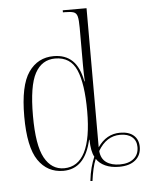

<svg xmlns="http://www.w3.org/2000/svg" viewBox="-57 -806 719 924"><g transform="rotate(-5 303.0 -344.5)"><path d="M342 70Q346 34 353.5 6Q361 -22 371 -45Q356 -71 355 -128H353Q322 10 217 10Q140 10 96 -54.5Q52 -119 52 -267Q52 -416 96.5 -480Q141 -544 218 -544Q274 -544 308 -511.5Q342 -479 355 -410H357Q355 -453 355 -488.5Q355 -524 355 -549V-669Q355 -707 350.5 -724Q346 -741 332 -745.5Q318 -750 291 -750H281V-760H396V-88Q438 -149 504 -149Q547 -149 570 -128.5Q593 -108 593 -73Q593 -33 565 -9.5Q537 14 486 14Q447 14 419 1Q391 -12 377 -34Q368 -13 362 14Q356 41 352 71ZM222 -2Q356 -3 356 -266Q356 -399 327 -465.5Q298 -532 224 -532Q160 -532 127 -471.5Q94 -411 94 -266Q94 -124 127.5 -63Q161 -2 222 -2ZM491 3Q533 3 557.5 -17Q582 -37 582 -73Q582 -104 561.5 -121.5Q541 -139 504 -139Q437 -139 397 -70Q400 -33 425 -15Q450 3 491 3Z"/></g></svg>

Font: Noto Serif Display Condensed ExtraLight
Style: Regular
Weight: 200
Width: 3
Designer: Monotype Design Team
Foundry: Monotype Imaging Inc.
Version: Version 2.009